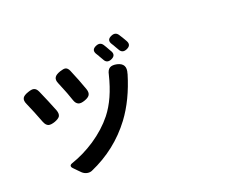

<svg xmlns="http://www.w3.org/2000/svg" viewBox="-131 -1083 1763 1394"><g transform="rotate(-20 750.0 -385.5)"><path d="M289.1 35.2 268.6 14.6 240.2 -14.6Q229.5 -25.4 231 -34.7Q232.4 -43.9 246.1 -48.8Q343.8 -82 432.6 -140.6Q529.3 -205.1 593.8 -286.1Q675.8 -389.6 717.8 -562.5Q724.6 -597.7 744.1 -609.4Q763.7 -621.1 799.8 -613.3Q871.1 -596.7 847.7 -523.4Q847.7 -522.5 847.7 -521.5Q793 -338.9 699.2 -212.9Q567.4 -37.1 362.3 51.8Q344.7 58.6 324.7 54.2Q304.7 49.8 289.1 35.2ZM180.7 -369.1Q161.1 -376 149.4 -406.2Q135.7 -442.4 116.2 -490.7Q96.7 -539.1 84 -566.4Q69.3 -597.7 80.1 -616.2Q89.8 -632.8 125 -644.5Q155.3 -655.3 170.9 -650.4Q189.5 -645.5 201.2 -619.1Q239.3 -533.2 272.5 -449.2Q283.2 -419.9 273.4 -402.3Q263.7 -386.7 232.4 -375Q199.2 -363.3 180.7 -369.1ZM439.5 -441.4Q418.9 -449.2 409.2 -479.5Q403.3 -497.1 388.7 -537.1Q383.8 -548.8 381.8 -554.7Q370.1 -585.9 351.6 -628.9Q337.9 -659.2 349.6 -677.7Q359.4 -694.3 393.6 -706.1Q422.9 -715.8 436.5 -712.9Q454.1 -709 464.8 -684.6Q502 -597.7 529.3 -519.5Q539.1 -491.2 529.3 -473.6Q519.5 -457 489.3 -446.3Q457 -434.6 439.5 -441.4ZM715.8 -680.7Q712.9 -685.5 707 -695.8Q701.2 -706.1 698.2 -710.9Q697.3 -712.9 695.3 -716.8Q689.5 -727.5 685.5 -732.4Q658.2 -773.4 704.1 -792Q738.3 -805.7 756.8 -777.3Q766.6 -762.7 785.2 -728.5Q791 -718.8 793.9 -713.9Q812.5 -677.7 771.5 -660.2Q733.4 -644.5 715.8 -680.7ZM845.7 -710.9Q841.8 -718.8 832 -734.4Q829.1 -739.3 828.1 -741.2Q826.2 -745.1 821.8 -752.4Q817.4 -759.8 814.5 -763.7Q788.1 -803.7 833 -822.3Q867.2 -836.9 886.7 -807.6Q903.3 -783.2 923.8 -746.1Q943.4 -709 902.3 -691.4Q864.3 -674.8 845.7 -710.9Z"/></g></svg>

Font: Bpmf GenSen Rounded B
Style: B
Weight: 700
Foundry: But Ko
Version: Version 1.320